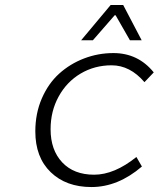

<svg xmlns="http://www.w3.org/2000/svg" viewBox="-20 -734 640 767"><path d="M304.2 -573.2 421.9 -713.9H472.2L545.9 -573.2H499L441.9 -672.9H438L351.1 -573.2ZM345.2 13.2Q244.1 13.2 182.6 -46.1Q121.1 -105.5 121.1 -209Q121.1 -280.8 147 -340.6Q172.9 -400.4 216.3 -439.7Q259.8 -479 315.9 -500.5Q372.1 -522 433.1 -522Q531.7 -522 594.2 -444.8L557.1 -405.8Q499.5 -473.1 425.8 -473.1Q357.9 -473.1 302.2 -440.2Q246.6 -407.2 214.4 -348.6Q182.1 -290 182.1 -217.8Q182.1 -134.8 228.5 -85.4Q274.9 -36.1 356 -36.1Q437 -36.1 524.9 -106.9L546.9 -68.8Q451.2 13.2 345.2 13.2Z"/></svg>

Font: Office Code Pro D Light Italic
Style: Regular
Weight: 300
Italic angle: -9°
Designer: Nathan Rutzky & Paul D. Hunt
Foundry: Adobe Systems Incorporated
Version: Version 1.004;PS 001.004;hotconv 1.0.70;makeotf.lib2.5.58329